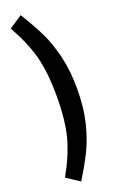

<svg xmlns="http://www.w3.org/2000/svg" viewBox="-189 -893 651 1087"><g transform="rotate(-20 137.0 -350.0)"><path d="M255 -350Q255 -239 234 -152Q213 -65 181 1Q149 67 97 151L18 99Q79 -8 105.5 -105.5Q132 -203 132 -350Q132 -497 105.5 -594.5Q79 -692 18 -799L97 -851Q149 -767 181 -701Q213 -635 234 -548Q255 -461 255 -350Z"/></g></svg>

Font: Fira Sans Compressed Medium
Style: Regular
Weight: 500
Width: 1
Designer: bBox Type GmbH & Carrois Corporate GbR & Edenspiekermann AG
Foundry: bBox Type GmbH & Carrois Corporate GbR & Edenspiekermann AG
Version: Version 4.301